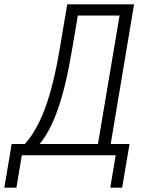

<svg xmlns="http://www.w3.org/2000/svg" viewBox="-62 -718 682 888"><path d="M-8 -52H53Q106 -110 145.5 -215Q185 -320 213 -485L249 -698H558L450 -52H537L503 150H448L473 0H39L14 150H-42ZM391 -52 491 -646H298L270 -481Q242 -315 205 -211Q168 -107 121 -52Z"/></svg>

Font: IBM Plex Mono Light
Style: Italic
Weight: 300
Italic angle: -9°
Monospace: yes
Designer: Mike Abbink, Paul van der Laan, Pieter van Rosmalen
Foundry: Bold Monday
Version: Version 2.3